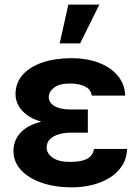

<svg xmlns="http://www.w3.org/2000/svg" viewBox="-20 -806 611 836"><path d="M252.9 -285.9H362.5V-228.3H285.7Q259.2 -228.3 235.6 -221.2Q212.1 -214.2 197.7 -200Q183.3 -185.8 183 -163.5Q183.1 -138.1 209.3 -119.5Q235.5 -100.9 284.8 -101Q335.3 -100.9 360.3 -115.2Q385.3 -129.6 389.1 -157.4H533.6Q531.9 -116.2 511.9 -84.9Q491.9 -53.6 458.4 -32.6Q424.9 -11.5 382.3 -0.9Q339.7 9.8 292.6 9.8Q221.2 9.8 163.6 -9.6Q106.1 -28.9 72.5 -64.5Q39 -100 38.5 -148.6Q38.5 -177.6 51.1 -202.5Q63.8 -227.3 89.7 -246Q115.6 -264.7 156.2 -275.3Q196.8 -285.9 252.9 -285.9ZM362.5 -264.6H252.9Q200.4 -264.6 161.7 -275.6Q122.9 -286.5 97.7 -305.1Q72.5 -323.6 60.1 -347Q47.8 -370.4 47.5 -395.1Q47.8 -445.9 79.3 -480.9Q110.8 -515.9 165.9 -534.3Q221 -552.7 291.8 -552.7Q356.3 -552.7 408.3 -533.5Q460.2 -514.3 491.5 -477.8Q522.8 -441.4 525.2 -389.8H379.3Q376.1 -416.9 350.2 -429.5Q324.4 -442.2 284.2 -442.4Q239.2 -442.2 216 -424.7Q192.8 -407.1 192.2 -383.4Q192.8 -359.1 217.2 -344.3Q241.7 -329.5 285.7 -329.3H362.5ZM239.8 -617 277.7 -785.9H412.5L328.9 -617Z"/></svg>

Font: Inter V
Style: 
Weight: 400
Designer: Rasmus Andersson
Foundry: rsms
Version: Version 4.000;git-a3f224843